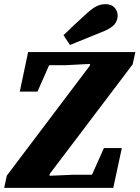

<svg xmlns="http://www.w3.org/2000/svg" viewBox="-31 -902 670 922"><path d="M-11 0 2 -59 418 -610 400 -562 401 -595 285 -589H150L219 -621L149 -462H64L104 -652H619L606 -593L189 -42L208 -90L207 -58L326 -63H468L397 -32L468 -191H554L513 0ZM274 -733Q302 -760 330 -786.5Q358 -813 387 -839Q414 -863 433.5 -872.5Q453 -882 476 -882Q504 -882 519 -865.5Q534 -849 534 -827Q534 -805 520.5 -787Q507 -769 470 -753Q429 -736 387.5 -719.5Q346 -703 305 -686Z"/></svg>

Font: Source Serif 4 Black
Style: Italic
Weight: 900
Italic angle: -12°
Designer: Frank Grießhammer
Foundry: Adobe Systems Incorporated
Version: Version 4.004;hotconv 1.0.116;makeotfexe 2.5.65601